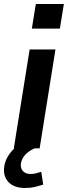

<svg xmlns="http://www.w3.org/2000/svg" viewBox="-37 -741 339 959"><path d="M32 0 111 -494H240L161 0ZM122 -598 142 -721H282L262 -598ZM89 198Q37 198 9 172Q-19 146 -17 102Q-14 56 19 17Q52 -22 102 -42L136 0Q115 9 99.5 22Q84 35 76 50.5Q68 66 67 81Q66 103 79.5 115.5Q93 128 115 128Q129 128 141.5 125Q154 122 169 117L179 181Q157 188 136 193Q115 198 89 198Z"/></svg>

Font: Nunito Sans 10pt
Style: Bold Italic
Weight: 700
Italic angle: -9°
Designer: Vernon Adams
Foundry: Vernon Adams
Version: Version 3.101;gftools[0.9.27]